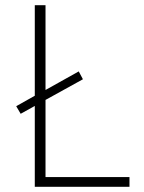

<svg xmlns="http://www.w3.org/2000/svg" viewBox="-20 -714 551 734"><path d="M113 0V-309L59 -279L42 -308L113 -348V-694H154V-370L281 -441L297 -411L154 -332V-37H475V0Z"/></svg>

Font: Cantarell Light
Style: Regular
Weight: 300
Designer: Dave Crossland, Nikolaus Waxweiler, Florian Fecher, Jacques Le Bailly, Eben Sorkin, Alexei Vanyashin, Alexios Zavras, Em
Version: Version 0.303